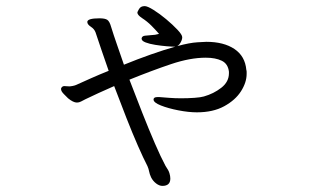

<svg xmlns="http://www.w3.org/2000/svg" viewBox="-20 -545 1040 629"><path d="M730 -310Q727 -336 706.5 -346Q686 -356 654 -356Q603 -356 540.5 -335Q478 -314 404 -284Q425 -229 446.5 -174.5Q468 -120 487.5 -75Q507 -30 522 -2Q524 2 528.5 8.5Q533 15 535 22Q538 32 538 40Q538 64 512 64Q502 64 491.5 56Q481 48 475 36Q470 25 468.5 16.5Q467 8 463 -1Q450 -26 432 -67Q414 -108 394 -159Q374 -210 354 -263Q327 -251 302.5 -240Q278 -229 260 -220Q252 -216 245.5 -212.5Q239 -209 232 -209Q220 -209 203 -223Q199 -227 189.5 -236.5Q180 -246 180 -253V-255Q183 -263 191 -263Q194 -263 198 -262.5Q202 -262 207 -262Q211 -262 218.5 -263.5Q226 -265 230 -267Q252 -277 279 -289Q306 -301 336 -313Q324 -347 313 -379.5Q302 -412 293 -439Q289 -450 277.5 -457.5Q266 -465 266 -473Q266 -485 306 -485Q324 -485 331.5 -480Q339 -475 344 -457Q352 -431 363 -399.5Q374 -368 386 -333Q430 -351 474 -366.5Q518 -382 554 -392Q544 -392 526 -393.5Q508 -395 489 -398Q470 -401 457 -406Q444 -411 444 -418V-420Q446 -427 454.5 -428Q463 -429 476 -430Q487 -430 501 -434Q490 -447 476 -461Q462 -475 445 -486Q430 -496 430 -504Q430 -506 435.5 -515.5Q441 -525 454 -525Q463 -525 483 -512.5Q503 -500 524.5 -482Q546 -464 561.5 -447.5Q577 -431 577 -423Q577 -414 570 -403Q566 -397 561 -394Q601 -405 627.5 -406.5Q654 -408 656 -408Q713 -408 748 -384.5Q783 -361 787 -316Q788 -313 788 -309.5Q788 -306 788 -303Q788 -275 769.5 -246Q751 -217 714.5 -197Q678 -177 625 -177Q598 -177 564.5 -183.5Q531 -190 507 -199.5Q483 -209 483 -219Q483 -227 496 -227H502Q515 -226 534 -224.5Q553 -223 573 -223Q596 -223 617 -224.5Q638 -226 648 -229Q680 -238 705 -257.5Q730 -277 730 -305Z"/></svg>

Font: QiushuiShotai Bright
Style: Regular
Weight: 400
Designer: Christian Thalmann (Catharsis Fonts)
Version: Version 1.250;